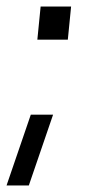

<svg xmlns="http://www.w3.org/2000/svg" viewBox="-26 -464 278 586"><path d="M88 -343 98 -444H191L181 -343ZM-6 102 68 -114H136L62 102Z"/></svg>

Font: Zilla Slab Regular
Style: Italic
Weight: 400
Italic angle: -6°
Designer: Typotheque.com
Foundry: Typotheque type foundry
Version: Version 1.1; 2017; ttfautohint (v1.6)